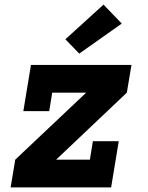

<svg xmlns="http://www.w3.org/2000/svg" viewBox="-20 -811 640 831"><path d="M26 0 46 -120 353 -410H206L193 -330H81L114 -530H549L529 -410L223 -120H369L382 -200H494L461 0ZM323 -579 263 -641 428 -791 507 -709Z"/></svg>

Font: Iosevka Slab HvExObl
Style: Regular
Weight: 900
Width: 7
Italic angle: -9°
Monospace: yes
Designer: Belleve Invis
Foundry: Belleve Invis
Version: Version 11.1.1; ttfautohint (v1.8.3)